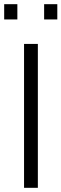

<svg xmlns="http://www.w3.org/2000/svg" viewBox="-24 -898 294 918"><path d="M91 0V-688H157V0ZM-4 -805V-878H59V-805ZM187 -805V-878H250V-805Z"/></svg>

Font: Saira Semi Condensed Light
Style: Regular
Weight: 300
Width: 4
Designer: Hector Gatti with collaboration of the Omnibus-Type team
Foundry: Omnibus-Type
Version: Version 1.001; ttfautohint (v1.8)